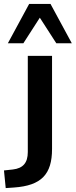

<svg xmlns="http://www.w3.org/2000/svg" viewBox="-73 -762 383 971"><path d="M-44.1 189.2 -2 186.3C136.3 176.5 190.2 119.6 190.2 -8.8V-479.4H67.6V6.9C67.6 61.8 43.1 89.2 -7.8 95.1L-52.9 100ZM-33.3 -543.1H45.1L128.4 -672.5L211.8 -543.1H290.2L182.4 -742.2H74.5Z"/></svg>

Font: LL Pando Sans
Style: Bold
Weight: 700
Designer: Joshua Smith
Foundry: Joshua Smith
Version: Version 1.000;Glyphs 3.2.1 (3258)